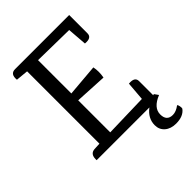

<svg xmlns="http://www.w3.org/2000/svg" viewBox="-243 -789 1068 1068"><g transform="rotate(-45 291.0 -255.0)"><path d="M543 -11Q471 18 471 70Q471 122 519 122Q545 122 574 100Q578 103 580.5 115Q583 127 581 134Q556 169 498 169Q457 169 432 147.5Q407 126 407 91Q407 37 456 0H41V-8Q41 -49 76 -52L117 -54V-623L44 -630Q39 -679 78 -679H504V-535Q504 -500 454 -505L445 -620L204 -624V-362L393 -378Q401 -340 393 -298L204 -308V-56L460 -63L469 -174Q519 -179 519 -144V-33L526 -35Z"/></g></svg>

Font: Karma Medium
Style: Regular
Weight: 500
Designer: Joana Correia
Foundry: Indian Type Foundry
Version: Version 1.202;PS 1.0;hotconv 1.0.78;makeotf.lib2.5.61930; tt